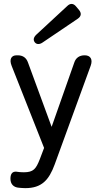

<svg xmlns="http://www.w3.org/2000/svg" viewBox="-20 -766 532 993"><path d="M111 207C195 207 233 166 263 84L449 -426C461 -459 448 -480 418 -480C391 -480 372 -467 364 -442L247 -110L125 -442C116 -468 98 -480 71 -480H66C38 -480 27 -459 40 -426L208 -1L186 57C166 108 153 125 103 125C90 125 77 124 65 122C45 120 34 132 34 158C34 185 49 203 78 205C89 206 100 207 111 207ZM160 -547C169 -536 184 -535 200 -546L382 -669C401 -682 402 -698 389 -714L373 -733C360 -749 343 -750 328 -735L167 -586C153 -572 151 -559 160 -547Z"/></svg>

Font: 寒蝉半圆体
Style: Regular
Weight: 400
Designer: Yoshimichi Ohira & Warren
Foundry: ChillType
Version: Version 1.800;Glyphs 3.1.1 (3135)